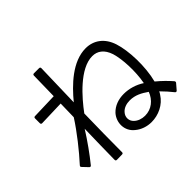

<svg xmlns="http://www.w3.org/2000/svg" viewBox="-184 -1062 1368 1368"><g transform="rotate(-45 500.0 -378.0)"><path d="M80 -524C80 -516 84 -512 92 -512L284 -518C283 -474 282 -429 281 -383C225 -295 137 -184 69 -110C64 -104 64 -98 70 -93L107 -54C112 -48 119 -48 124 -54C173 -114 231 -195 278 -270C275 -156 273 -47 272 37C272 45 276 49 284 49L336 48C344 48 348 44 348 37C348 -76 350 -214 353 -349C421 -441 556 -598 682 -598C733 -598 775 -569 797 -502C819 -430 825 -303 806 -202C760 -232 705 -249 650 -249C597 -249 548 -232 513 -195C466 -142 465 -57 526 -9C559 19 604 34 649 34C718 34 790 2 830 -62C835 -69 839 -76 842 -83C869 -56 895 -27 917 1C922 7 928 7 934 1L970 -41C974 -46 974 -52 969 -58C942 -89 906 -125 868 -156C900 -280 893 -443 863 -535C834 -624 769 -671 688 -671C554 -671 435 -554 356 -458C360 -590 363 -711 365 -793C365 -801 361 -805 353 -805H302C294 -805 290 -801 290 -793C289 -738 288 -667 286 -590L92 -584C84 -584 80 -580 80 -572ZM787 -133C764 -73 714 -31 648 -31C616 -31 585 -42 565 -62C540 -85 537 -125 563 -153C583 -176 615 -186 648 -186C702 -186 744 -163 787 -133Z"/></g></svg>

Font: LINE Seed JP App_OTF Regular
Style: Regular
Weight: 400
Designer: LY Corporation & Fontrix & Fontworks
Version: Version 1.002